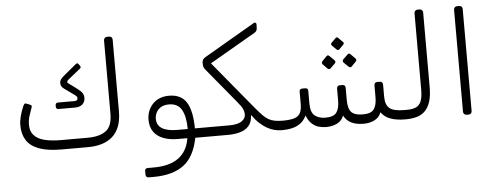

<svg xmlns="http://www.w3.org/2000/svg" viewBox="-59 -922 3421 1330"><g transform="rotate(-5 1651.5 -256.5)"><path d="M341 0Q244 0 184.5 -22Q125 -44 97.5 -87Q70 -130 70 -192Q70 -221 78.5 -253.5Q87 -286 101 -319Q108 -335 113 -338Q118 -341 129 -336L142 -331Q152 -327 157.5 -323Q163 -319 159 -309Q148 -280 139 -250.5Q130 -221 130 -189Q130 -143 156 -115.5Q182 -88 229.5 -76.5Q277 -65 341 -65H529Q609 -65 654 -97.5Q699 -130 699 -218V-727Q699 -737 705.5 -743.5Q712 -750 722 -750H736Q747 -750 753 -743.5Q759 -737 759 -727V-228Q759 -167 742 -123.5Q725 -80 694 -53Q663 -26 620 -13Q577 0 524 0ZM344 -281Q326 -281 326 -299V-307Q326 -326 344 -326H458Q481 -326 481 -344Q481 -350 477.5 -355.5Q474 -361 464 -368L393 -419Q385 -425 378 -434.5Q371 -444 371 -458Q371 -475 381 -487Q391 -499 408 -513L488 -579Q495 -585 500 -585Q505 -585 509 -579L519 -565Q525 -555 516 -547L431 -479Q420 -469 420 -463Q420 -457 423.5 -454.5Q427 -452 431 -449L484 -410Q510 -391 519.5 -376Q529 -361 529 -343Q529 -315 510.5 -298Q492 -281 459 -281Z M925 245Q915 245 909.5 239.5Q904 234 904 224V197Q904 189 909.5 184.5Q915 180 925 180H966Q1076 180 1138.5 134Q1201 88 1215 -2H1149Q1090 -2 1047 -19Q1004 -36 981 -69.5Q958 -103 958 -152Q958 -184 968.5 -211.5Q979 -239 999 -260.5Q1019 -282 1048 -294Q1077 -306 1113 -306Q1198 -306 1235 -246.5Q1272 -187 1273 -65H1362Q1377 -65 1377 -50V-30Q1377 0 1347 0H1270Q1244 133 1167 189Q1090 245 960 245ZM1151 -65H1223Q1223 -151 1196.5 -198.5Q1170 -246 1108 -246Q1072 -246 1050 -231.5Q1028 -217 1018.5 -196Q1009 -175 1009 -154Q1009 -109 1045.5 -87Q1082 -65 1151 -65Z M1347 0Q1332 0 1332 -15V-35Q1332 -65 1362 -65H1509Q1571 -65 1598.5 -84Q1626 -103 1626 -131Q1626 -148 1618.5 -167Q1611 -186 1579 -224L1384 -460Q1374 -471 1370 -481Q1366 -491 1366 -504V-515Q1366 -537 1388 -550L1740 -755Q1750 -761 1756 -756.5Q1762 -752 1761 -741L1760 -718Q1759 -708 1755.5 -701.5Q1752 -695 1741 -688L1423 -504L1698 -171Q1725 -139 1745 -118Q1765 -97 1785 -85.5Q1805 -74 1829.5 -69.5Q1854 -65 1888 -65Q1903 -65 1903 -50V-30Q1903 0 1873 0Q1848 0 1822.5 -6Q1797 -12 1771 -26.5Q1745 -41 1719.5 -64.5Q1694 -88 1668 -124Q1667 -75 1643 -48Q1619 -21 1581 -10.5Q1543 0 1498 0Z M2180 5Q2158 5 2132.5 -1Q2107 -7 2083.5 -27Q2060 -47 2044 -87Q2028 -53 2002 -34Q1976 -15 1943.5 -7.5Q1911 0 1873 0Q1858 0 1858 -16V-35Q1858 -65 1888 -65Q1961 -65 1989.5 -87Q2018 -109 2018 -170V-255Q2018 -265 2023 -270Q2028 -275 2038 -275H2058Q2078 -275 2078 -255V-170Q2078 -105 2107 -82.5Q2136 -60 2180 -60Q2238 -60 2258 -88Q2278 -116 2278 -170V-252Q2278 -262 2283 -268.5Q2288 -275 2298 -275H2318Q2328 -275 2333 -268.5Q2338 -262 2338 -252V-170Q2338 -109 2361 -84.5Q2384 -60 2441 -60Q2498 -60 2518 -88Q2538 -116 2538 -170V-252Q2538 -262 2543 -268.5Q2548 -275 2558 -275H2578Q2588 -275 2593 -268.5Q2598 -262 2598 -252V-170Q2598 -112 2627 -88.5Q2656 -65 2727 -65H2748Q2763 -65 2763 -50V-30Q2763 0 2733 0Q2669 0 2627.5 -15.5Q2586 -31 2563 -64Q2550 -29 2517 -12Q2484 5 2441 5Q2389 5 2355 -12Q2321 -29 2303 -64Q2290 -29 2257 -12Q2224 5 2180 5ZM2317 -523Q2313 -519 2308 -519.5Q2303 -520 2298 -524L2268 -554Q2259 -564 2268 -573L2298 -603Q2307 -612 2316 -603L2346 -573Q2357 -563 2347 -553ZM2245 -397Q2241 -393 2235 -393Q2229 -393 2224 -398L2193 -430Q2189 -435 2189 -440.5Q2189 -446 2193 -451L2224 -483Q2234 -494 2245 -483L2277 -451Q2282 -447 2282.5 -440.5Q2283 -434 2278 -429ZM2392 -397Q2388 -392 2382 -393Q2376 -394 2371 -398L2338 -430Q2334 -434 2334 -440.5Q2334 -447 2338 -451L2371 -483Q2381 -493 2391 -483L2423 -451Q2428 -447 2428 -440.5Q2428 -434 2423 -429Z M2733 0Q2718 0 2718 -15V-35Q2718 -65 2748 -65Q2785 -65 2809.5 -75.5Q2834 -86 2846 -114.5Q2858 -143 2858 -198V-727Q2858 -737 2864.5 -743.5Q2871 -750 2881 -750H2895Q2906 -750 2912 -743.5Q2918 -737 2918 -727V-208Q2918 -150 2906 -110Q2894 -70 2870.5 -45.5Q2847 -21 2812.5 -10.5Q2778 0 2733 0Z M3156 5Q3146 5 3139.5 -1.5Q3133 -8 3133 -18V-727Q3133 -737 3139.5 -743.5Q3146 -750 3156 -750H3170Q3181 -750 3187 -743.5Q3193 -737 3193 -727V-18Q3193 -8 3187 -1.5Q3181 5 3170 5Z"/></g></svg>

Font: Rubik Light
Style: Italic
Weight: 300
Italic angle: -12°
Designer: Hubert and Fischer
Foundry: Hubert and Fischer
Version: Version 2.300;gftools[0.9.30]